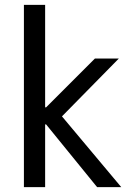

<svg xmlns="http://www.w3.org/2000/svg" viewBox="-20 -767 556 787"><path d="M78 -747H165V-327H169L369 -527H467L234 -290L477 0H378L169 -257H165V0H78Z"/></svg>

Font: Be Vietnam
Style: Regular
Weight: 400
Designer: Gabriel Lam
Foundry: TypeRant
Version: Version 4.000